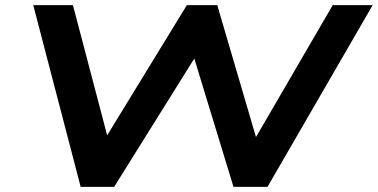

<svg xmlns="http://www.w3.org/2000/svg" viewBox="-20 -725 1466 745"><path d="M293 0 109 -705H263L406 -161H372L705 -705H823L983 -160H954L1271 -705H1426L1018 0H886L729 -514H744L423 0Z"/></svg>

Font: Nunito Sans 10pt Expanded
Style: Bold Italic
Weight: 700
Width: 7
Italic angle: -9°
Designer: Vernon Adams
Foundry: Vernon Adams
Version: Version 3.101;gftools[0.9.27]